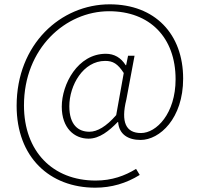

<svg xmlns="http://www.w3.org/2000/svg" viewBox="-20 -712 925 889"><path d="M421 157C496 157 564 137 627 98L610 70C558 102 498 124 423 124C224 124 91 -11 91 -224C91 -488 283 -660 485 -660C673 -660 793 -539 793 -345C793 -186 704 -96 633 -96C563 -96 539 -146 565 -251L603 -454H573L564 -410H562C540 -445 509 -463 470 -463C340 -463 266 -322 266 -218C266 -119 324 -70 390 -70C441 -70 485 -106 525 -147H527C531 -90 573 -64 631 -64C719 -64 828 -163 828 -348C828 -555 697 -692 488 -692C261 -692 57 -507 57 -222C57 16 210 157 421 157ZM394 -102C343 -102 301 -133 301 -220C301 -317 365 -430 467 -430C503 -430 525 -417 553 -374L518 -179C472 -126 430 -102 394 -102Z"/></svg>

Font: Noto Sans CJK HK Thin
Style: Regular
Weight: 100
Designer: Ryoko NISHIZUKA 西塚涼子 (kana, bopomofo & ideographs); Paul D. Hunt (Latin, Greek & Cyrillic); Sandoll Communications 산돌커뮤니
Foundry: Adobe
Version: Version 2.004;hotconv 1.0.118;makeotfexe 2.5.65603